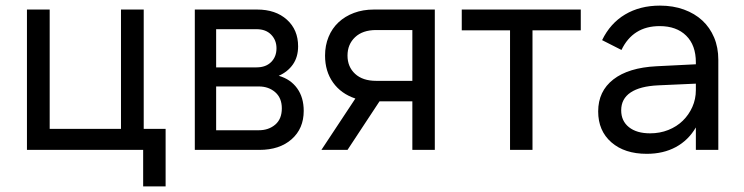

<svg xmlns="http://www.w3.org/2000/svg" viewBox="-20 -534 2649 684"><path d="M76 0V-500H157V-75H411V-500H492V-75H570V130H490V0Z M674 -500H896Q962 -500 1002 -464Q1042 -428 1042 -369Q1042 -331 1023.5 -304.5Q1005 -278 973 -264Q1015 -252 1038.5 -219.5Q1062 -187 1062 -139Q1062 -76 1019 -38Q976 0 904 0H674ZM902 -70Q937 -70 960.5 -90Q984 -110 984 -148Q984 -185 960.5 -205.5Q937 -226 902 -226H750V-70ZM894 -294Q927 -294 946 -313Q965 -332 965 -362Q965 -391 946 -410.5Q927 -430 894 -430H750V-294Z M1529 -500V0H1449V-173H1332L1218 0H1125L1246 -183Q1195 -200 1166.5 -240Q1138 -280 1138 -336Q1138 -372 1150.5 -402.5Q1163 -433 1186 -454.5Q1209 -476 1241 -488Q1273 -500 1312 -500ZM1449 -427H1320Q1272 -427 1245 -401.5Q1218 -376 1218 -336Q1218 -296 1245 -271Q1272 -246 1320 -246H1449Z M2049 -500V-426H1877V0H1797V-426H1625V-500Z M2111 -137Q2111 -209 2165 -251Q2219 -293 2319 -298L2459 -305V-312Q2459 -373 2424.5 -407Q2390 -441 2330 -441Q2282 -441 2248 -419.5Q2214 -398 2194 -356L2125 -391Q2154 -451 2207 -482.5Q2260 -514 2331 -514Q2378 -514 2416.5 -500Q2455 -486 2482 -461Q2509 -436 2524 -400.5Q2539 -365 2539 -321V0H2459V-80Q2432 -34 2387.5 -10Q2343 14 2284 14Q2205 14 2158 -27Q2111 -68 2111 -137ZM2296 -59Q2331 -59 2361 -71Q2391 -83 2412.5 -104Q2434 -125 2446.5 -153Q2459 -181 2459 -213V-236L2325 -230Q2260 -227 2226.5 -204.5Q2193 -182 2193 -141Q2193 -103 2220.5 -81Q2248 -59 2296 -59Z"/></svg>

Font: NT Somic
Style: Regular
Weight: 400
Designer: Ravid Balaliev — lead type designer, mastering
Michael Voronin — secret advisor, marketing
Ivan Kovalenko — best boy
Foundry: NT Type
Version: Version 0.7